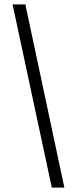

<svg xmlns="http://www.w3.org/2000/svg" viewBox="-20 -740 349 871"><path d="M215 111H272L95 -720H37Z"/></svg>

Font: Fixel Display Light
Style: Regular
Weight: 300
Designer: AlfaBravo + MacPaw
Foundry: Kyrylo Tkachov, Marchela Mozhyna, Serhii Makarenko, Maria Weinstein, Zakhar Kryvoshyya
Version: Version 1.211